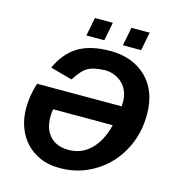

<svg xmlns="http://www.w3.org/2000/svg" viewBox="-124 -961 995 1077"><g transform="rotate(15 374.0 -422.0)"><path d="M342 -101Q417 -101 470 -153Q523 -205 546 -299H200Q196 -280 196 -254Q196 -182 234.5 -141.5Q273 -101 342 -101ZM129 -522Q172 -615 243 -656.5Q314 -698 426 -698Q557 -698 637 -620Q716 -542 716 -409V-403Q716 -316 685.5 -240.5Q655 -165 602 -109.5Q549 -54 477 -22Q405 10 323 10H314Q255 10 206.5 -11Q158 -32 123.5 -69Q89 -106 70.5 -156.5Q52 -207 52 -266Q52 -340 76 -414H567L568 -441Q568 -472 557.5 -499Q547 -526 527.5 -545Q508 -564 481.5 -575Q455 -586 424 -586Q392 -584 369.5 -580Q347 -576 328.5 -566Q310 -556 293 -537Q276 -518 256 -487ZM485 -747 506 -854H612L591 -747ZM273 -747 294 -854H398L377 -747Z"/></g></svg>

Font: Libra Sans Modern
Style: Bold Italic
Weight: 700
Italic angle: -12°
Foundry: Stefan Peev, Context Ltd
Version: Version 1.000